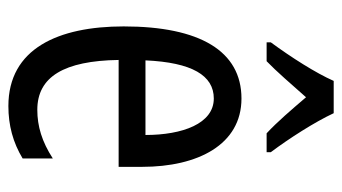

<svg xmlns="http://www.w3.org/2000/svg" viewBox="-199 -607 816 458"><g transform="rotate(90 209.0 -378.0)"><path d="M250 -766H173C154 -723 117 -665 81 -616V-606H126C150 -629 181 -665 212 -700C242 -665 270 -632 298 -606H343V-616C310 -660 271 -721 250 -766ZM215 -546C102 -546 43 -447 43 -265C43 -109 96 10 233 10C279 10 320 -1 358 -24V-96C318 -70 281 -59 242 -59C163 -59 125 -123 123 -253H378V-309C378 -442 325 -546 215 -546ZM215 -480C275 -480 302 -405 302 -317H124C129 -428 160 -480 215 -480Z"/></g></svg>

Font: Noto Sans Arabic ExtCond
Style: Regular
Weight: 400
Width: 2
Designer: Monotype Design Team, Nadine Chahine, Nizar Qandah and Khaled Hosny
Foundry: Monotype Imaging Inc.
Version: Version 2.012